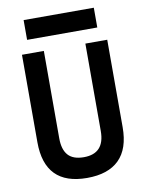

<svg xmlns="http://www.w3.org/2000/svg" viewBox="-95 -940 777 1018"><g transform="rotate(-10 293.0 -431.5)"><path d="M291 9.8Q63.5 9.8 63.5 -222.7V-693.4H181.2V-222.7Q181.2 -162.1 208.3 -131.8Q235.4 -101.6 293 -101.6Q404.8 -101.6 404.8 -222.7V-693.4H522.5V-222.7Q522.5 -106.4 463.6 -48.3Q404.8 9.8 291 9.8ZM104 -766.6V-873H481.9V-766.6Z"/></g></svg>

Font: CaskaydiaCove NFP SemiBold
Style: Regular
Weight: 600
Designer: Aaron Bell
Foundry: Saja Typeworks
Version: Version 2111.001; VTT 6.35;Nerd Fonts 3.1.1